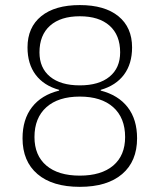

<svg xmlns="http://www.w3.org/2000/svg" viewBox="-20 -723 626 753"><path d="M293 9.8Q185.5 9.8 127 -40.3Q68.4 -90.3 68.4 -180.7Q68.4 -254.9 105.5 -302.7Q142.6 -350.6 211.9 -367.7V-370.6Q151.9 -387.2 119.9 -429.7Q87.9 -472.2 87.9 -537.1Q87.9 -615.7 141.6 -659.4Q195.3 -703.1 293 -703.1Q390.6 -703.1 444.3 -659.4Q498 -615.7 498 -537.1Q498 -472.7 466.3 -430.2Q434.6 -387.7 375 -370.6V-367.7Q443.8 -350.1 480.7 -302.5Q517.6 -254.9 517.6 -180.7Q517.6 -90.3 459 -40.3Q400.4 9.8 293 9.8ZM293 -34.2Q377.4 -34.2 424.1 -73.7Q470.7 -113.3 470.7 -185.5Q470.7 -260.7 424.1 -302.5Q377.4 -344.2 293 -344.2Q208.5 -344.2 161.9 -302.5Q115.2 -260.7 115.2 -185.5Q115.2 -113.3 161.9 -73.7Q208.5 -34.2 293 -34.2ZM293 -388.2Q368.2 -388.2 409.7 -422.4Q451.2 -456.5 451.2 -517.6Q451.2 -585.4 409.7 -622.3Q368.2 -659.2 293 -659.2Q217.8 -659.2 176.3 -622.3Q134.8 -585.4 134.8 -517.6Q134.8 -456.5 176.3 -422.4Q217.8 -388.2 293 -388.2Z"/></svg>

Font: Cascadia Code ExtraLight
Style: Regular
Weight: 200
Monospace: yes
Designer: Aaron Bell
Foundry: Saja Typeworks
Version: Version 2407.024; ttfautohint (v1.8.4)